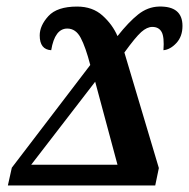

<svg xmlns="http://www.w3.org/2000/svg" viewBox="-20 -565 577 585"><path d="M4 0H453L464 -53L359 -405Q393 -452 410.5 -467.5Q428 -483 444 -483Q464 -483 472.5 -467.5Q481 -452 478 -412Q499 -414 517.5 -434Q536 -454 536 -486Q536 -547 464 -545Q430 -544 401 -521Q372 -498 338 -455Q323 -490 292.5 -517.5Q262 -545 215 -545Q154 -545 127.5 -516Q101 -487 101 -457Q101 -414 136 -412Q147 -478 185 -478Q211 -478 226 -449.5Q241 -421 255 -367L16 -54ZM75 -63 270 -316 338 -63Z"/></svg>

Font: Noto Serif SemiCondensed Semi
Style: Italic
Weight: 600
Width: 4
Italic angle: -12°
Designer: Monotype Design Team
Foundry: Monotype Imaging Inc.
Version: Version 1.901